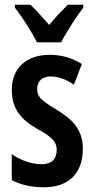

<svg xmlns="http://www.w3.org/2000/svg" viewBox="-20 -786 401 816"><path d="M137 -606H240C261 -649 305 -715 334 -754V-766H268C240 -738 220 -717 189 -680C160 -713 132 -745 109 -766H43V-754C75 -713 117 -647 137 -606ZM332 -154C332 -237 286 -280 220 -320C154 -360 138 -375 138 -408C138 -441 159 -461 196 -461C231 -461 264 -447 294 -426L328 -514C285 -540 242 -553 191 -553C92 -553 30 -496 30 -404C30 -323 71 -276 139 -238C205 -202 221 -181 221 -149C221 -109 198 -88 157 -88C111 -88 64 -107 30 -131V-20C68 -1 114 10 166 10C270 10 332 -47 332 -154Z"/></svg>

Font: Noto Sans Khmer ExtraCondensed SemiBold
Style: Regular
Weight: 600
Width: 2
Designer: Danh Hong and the Monotype Design Team
Foundry: Monotype Imaging Inc.
Version: Version 2.004